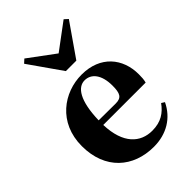

<svg xmlns="http://www.w3.org/2000/svg" viewBox="-251 -964 1089 1089"><g transform="rotate(-45 293.0 -420.0)"><path d="M356 -640 493 -837 471 -857 314 -740 156 -857 134 -837 272 -640ZM206 -311C210 -466 255 -528 310 -528C363 -528 401 -482 401 -395C401 -333 389 -310 342 -310ZM526 -130C493 -84 450 -54 380 -54C286 -54 211 -118 206 -274H546C551 -293 552 -310 552 -335C552 -462 471 -563 321 -563C178 -563 35 -463 35 -275C35 -88 157 17 322 17C424 17 504 -32 545 -118Z"/></g></svg>

Font: Noto Serif KR Black
Style: Regular
Weight: 900
Version: Version 1.001;PS 1.001;hotconv 16.6.54;makeotf.lib2.5.65590